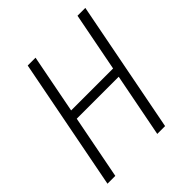

<svg xmlns="http://www.w3.org/2000/svg" viewBox="-185 -795 919 919"><g transform="rotate(-45 275.0 -335.0)"><path d="M17 0 147 -670H200L142 -371H426L484 -670H537L407 0H354L417 -324H133L70 0Z"/></g></svg>

Font: Lode Dark
Style: Italic
Weight: 400
Italic angle: -11°
Monospace: yes
Designer: Belleve Invis
Foundry: Belleve Invis
Version: Version 29.2.0; ttfautohint (v1.8.3)